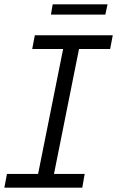

<svg xmlns="http://www.w3.org/2000/svg" viewBox="-29 -862 538 882"><path d="M334 -637 219 -63H360L349 0H-9L3 -63H146L261 -637H119L131 -700H489L477 -637ZM213 -842H465L455 -795H205Z"/></svg>

Font: Montserrat Alternates
Style: Italic
Weight: 400
Italic angle: -11.3°
Designer: Julieta Ulanovsky
Foundry: Julieta Ulanovsky
Version: Version 7.200